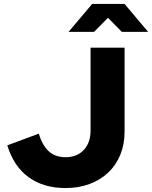

<svg xmlns="http://www.w3.org/2000/svg" viewBox="-20 -941 769 971"><path d="M17 0ZM610 -275Q610 -211 588.5 -158.5Q567 -106 527.5 -68.5Q488 -31 433 -10.5Q378 10 311 10Q200 10 124.5 -45Q49 -100 17 -206Q57 -221 96.5 -235.5Q136 -250 176 -265Q194 -206 226.5 -176Q259 -146 312 -146Q370 -146 404 -183Q438 -220 438 -280V-700H610ZM596 -780 526 -851 456 -780H327L446 -921H610L729 -780Z"/></svg>

Font: Rosa Sans Black
Style: Regular
Weight: 900
Designer: Pentagram / MCKL
Foundry: Pentagram / MCKL
Version: Version 1.005;September 16, 2019;FontCreator 11.5.0.2425 64-